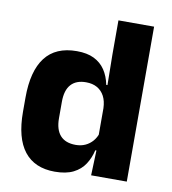

<svg xmlns="http://www.w3.org/2000/svg" viewBox="-77 -727 720 806"><g transform="rotate(10 283.0 -324.0)"><path d="M209.5 11.5Q123.5 11.5 79.2 -45Q35 -101.5 35 -213V-273.5Q35 -387 79.5 -445Q124 -503 214 -503Q258 -503 287.5 -488.5Q317 -474 334.8 -447.5Q352.5 -421 359.5 -385H401L365 -286Q364 -316.5 353 -337.5Q342 -358.5 322.2 -369.8Q302.5 -381 274.5 -381Q232.5 -381 210.5 -356.5Q188.5 -332 188.5 -283V-212.5Q188.5 -164 210.8 -139.2Q233 -114.5 276.5 -114.5Q299.5 -114.5 317.8 -123Q336 -131.5 348.8 -146.5Q361.5 -161.5 367.5 -180.5L405 -106.5H362Q354.5 -73.5 337 -46.5Q319.5 -19.5 288.5 -4Q257.5 11.5 209.5 11.5ZM363 0 367.5 -124.5 365 -150.5V-349.5V-371L363 -513.5V-660.5H515V0Z"/></g></svg>

Font: Anek Telugu Medium
Style: Bold
Weight: 700
Version: Version 1.003